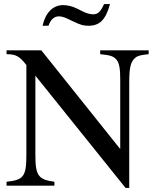

<svg xmlns="http://www.w3.org/2000/svg" viewBox="-20 -908 762 939"><path d="M489 -888C472 -851 459 -838 436 -838C421 -838 402 -843 383 -853L359 -865C335 -877 311 -883 289 -883C239 -883 203 -847 188 -782H217C228 -813 245 -828 268 -828C280 -828 294 -824 309 -817L332 -806C373 -786 388 -782 413 -782C468 -782 497 -812 518 -888ZM707 -662H470V-643C514 -638 532 -636 549 -617C564 -600 568 -570 568 -519V-179L182 -662H12V-643C61 -643 76 -631 109 -590V-150C109 -43 94 -28 12 -19V0H246V-19C169 -30 153 -47 153 -150V-538L594 11H612V-507C612 -586 622 -608 641 -625C654 -636 669 -639 707 -643Z"/></svg>

Font: XITS Math
Style: Regular
Weight: 400
Designer: MicroPress Inc., with final additions and corrections provided by Coen Hoffman, Elsevier (retired)
Version: Version 1.108